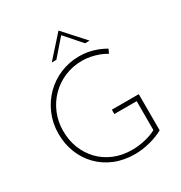

<svg xmlns="http://www.w3.org/2000/svg" viewBox="-210 -1072 1159 1229"><g transform="rotate(-30 369.0 -457.0)"><path d="M643 -46Q624 -35 599 -25Q574 -15 545.5 -7.5Q517 0 488 4Q459 8 433 8Q351 8 284 -19.5Q217 -47 169.5 -96Q122 -145 96.5 -209.5Q71 -274 71 -349Q71 -426 99.5 -493Q128 -560 177.5 -609.5Q227 -659 292.5 -686.5Q358 -714 432 -714Q485 -714 533 -700Q581 -686 621 -662L607 -632Q583 -647 554.5 -657.5Q526 -668 495.5 -674Q465 -680 434 -680Q365 -680 305 -654.5Q245 -629 200.5 -584Q156 -539 131 -479Q106 -419 106 -350Q106 -281 129 -222.5Q152 -164 194.5 -119.5Q237 -75 297 -50Q357 -25 431 -25Q475 -25 524 -36Q573 -47 609 -67V-281H444V-313H643ZM508 -767 394 -897 411 -899 296 -767H262L401 -922H402L542 -767Z"/></g></svg>

Font: Josefin Sans Thin ExtraLight
Style: Regular
Weight: 250
Version: Version 2.001